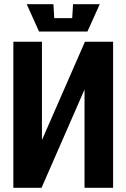

<svg xmlns="http://www.w3.org/2000/svg" viewBox="-20 -900 606 920"><path d="M522 0H385V-471L179 0H44V-700H181V-229L387 -700H522ZM330 -880H458L399 -749H167L108 -880H236L240 -813H326Z"/></svg>

Font: Tektur SemiCondensed SemiBold
Style: Regular
Weight: 600
Width: 4
Designer: Adam Jagosz
Foundry: Adam Jagosz
Version: Version 1.005;gftools[0.9.30]